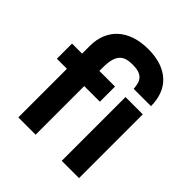

<svg xmlns="http://www.w3.org/2000/svg" viewBox="-194 -841 972 972"><g transform="rotate(45 292.5 -355.0)"><path d="M90.7 -513V0H214.5V-481.8Q214.5 -515.2 220.3 -537.6Q226 -560 237.6 -573.6Q249.3 -587.2 267.5 -592.9Q285.8 -598.5 310.8 -598.5Q337 -598.5 354 -593.1Q371 -587.7 381.1 -577.1Q391.3 -566.5 395.6 -551Q400 -535.5 401.5 -515.2H525.3Q525.3 -560 511.5 -596.3Q497.8 -632.5 470.5 -657.8Q443.3 -683 403.6 -696.5Q364 -710 312.3 -710Q259 -710 217.9 -695.9Q176.8 -681.8 148.5 -655.9Q120.2 -630 105.5 -593.6Q90.7 -557.3 90.7 -513ZM18.7 -348H326.5V-456.5H18.7ZM401.5 0H525.3V-456.5H401.5Z"/></g></svg>

Font: Tilda Sans VF
Style: Regular
Weight: 400
Designer: ParaType Ltd
Foundry: ParaType Ltd
Version: Version 1.010